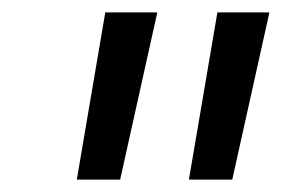

<svg xmlns="http://www.w3.org/2000/svg" viewBox="-20 -720 455 310"><path d="M104 -430 150 -700H234L174 -430ZM285 -430 331 -700H415L355 -430Z"/></svg>

Font: Montserrat Medium
Style: Italic
Weight: 500
Italic angle: -11.3°
Designer: Julieta Ulanovsky
Foundry: Julieta Ulanovsky
Version: Version 9.000; ttfautohint (v1.8.4.7-5d5b)